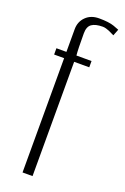

<svg xmlns="http://www.w3.org/2000/svg" viewBox="-154 -849 585 898"><g transform="rotate(20 138.5 -400.0)"><path d="M85 0V-568.8H35.2V-600.1H85V-712.9Q85 -750.5 109.9 -775.1Q134.8 -799.8 175.3 -799.8Q224.6 -799.8 250.5 -790.5L277.3 -780.3L264.6 -748Q261.2 -749.5 251.7 -754.2Q242.2 -758.8 236.1 -761.5Q230 -764.2 221.2 -766.6Q212.4 -769 205.1 -769Q168.9 -769 150.4 -756.1Q131.8 -743.2 131.8 -709.5Q131.8 -629.4 134.8 -600.1H210V-568.8H134.8V0Z"/></g></svg>

Font: Reswysokr
Style: Regular
Weight: 500
Version: Version 0.984